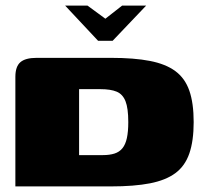

<svg xmlns="http://www.w3.org/2000/svg" viewBox="-20 -667 733 687"><path d="M213 -647H293L357 -600L417 -647H503L383 -521H331ZM673 -230Q673 -163 657.5 -118Q642 -73 607.5 -47.5Q573 -22 516.5 -11Q460 0 377 0Q319 0 271.5 0Q224 0 183.5 0Q143 0 106.5 0Q70 0 35 0V-392Q35 -429 53 -444.5Q71 -460 111 -460Q144 -460 177.5 -460Q211 -460 244 -460Q277 -460 310.5 -460Q344 -460 377 -460Q460 -460 516.5 -449Q573 -438 607.5 -412.5Q642 -387 657.5 -342.5Q673 -298 673 -230ZM263 -112Q274 -112 284.5 -112Q295 -112 305.5 -112Q316 -112 327 -112Q338 -112 348 -112Q372 -112 389.5 -117.5Q407 -123 418 -136.5Q429 -150 434 -173Q439 -196 439 -230Q439 -280 429 -305Q419 -330 397.5 -339Q376 -348 339 -348Q327 -348 314 -348Q301 -348 288.5 -348Q276 -348 263 -348Q263 -341 263 -333.5Q263 -326 263 -318Z"/></svg>

Font: Genos Thin Black
Style: Regular
Weight: 900
Version: Version 1.010